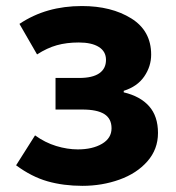

<svg xmlns="http://www.w3.org/2000/svg" viewBox="-20 -596 578 630"><path d="M32.8 -53.6 95 -151.8Q128 -128 164.5 -116.9Q201 -105.8 235.2 -105.8Q283.6 -105.8 314.8 -124.2Q346 -142.6 346 -175Q346 -206.8 322.3 -221.7Q298.6 -236.6 250 -236.6H162.2V-340.2H240Q283.4 -340.2 305.6 -355.4Q327.8 -370.6 327.8 -399.6Q327.8 -427.2 304.3 -441.9Q280.8 -456.6 238.6 -456.6Q198.6 -456.6 166.5 -447.6Q134.4 -438.6 101.6 -417.4L43.8 -517.6Q88.4 -547.4 139.3 -561.8Q190.2 -576.2 248.8 -576.2Q345.4 -576.2 410.7 -535.6Q476 -495 476 -416.8Q476 -378.2 453.3 -345.1Q430.6 -312 386 -298V-293Q440.2 -280.2 469.3 -247.4Q498.4 -214.6 498.4 -159.6Q498.4 -106.2 463.6 -66.6Q428.8 -27 371.8 -6.6Q314.8 13.8 250.6 13.8Q188.4 13.8 136.2 -1Q84 -15.8 32.8 -53.6Z"/></svg>

Font: 寒蝉端黑体 Light
Style: Regular
Weight: 300
Designer: ChillDuanSans {Warren2060}; 
Source Han Sans {Ryoko NISHIZUKA 西塚涼子 (kana, bopomofo & ideographs); Paul D. Hunt (Latin, G
Foundry: ChillType&Adobe
Version: Version 1.300;Glyphs 3.3 (3306)